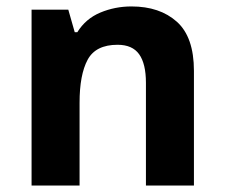

<svg xmlns="http://www.w3.org/2000/svg" viewBox="-20 -576 697 596"><path d="M388 -556Q476 -556 529 -508.5Q582 -461 582 -356V0H433V-319Q433 -378 412 -407.5Q391 -437 345 -437Q277 -437 252 -390.5Q227 -344 227 -257V0H78V-546H192L212 -476H220Q246 -518 291.5 -537Q337 -556 388 -556Z"/></svg>

Font: Noto Sans Sinhala
Style: Bold
Weight: 700
Designer: Jelle Bosma - Monotype Design Team
Foundry: Monotype Imaging Inc.
Version: Version 2.006; ttfautohint (v1.8.4.7-5d5b)